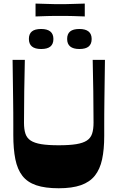

<svg xmlns="http://www.w3.org/2000/svg" viewBox="-20 -1031 650 1062"><path d="M304.7 10.3Q229.7 10.3 180.5 -6.3Q131.3 -23 103.8 -58.5Q76.3 -94 64.9 -150.2Q53.6 -206.4 53.6 -284.5Q53.6 -314.6 53.6 -343.9Q53.6 -373.2 53.4 -406.4Q53.3 -439.5 52.6 -480.9Q51.9 -522.3 51.3 -576Q50.6 -629.6 49.6 -700H117.4Q115.4 -613.1 114.1 -526.4Q112.7 -439.8 112.7 -352.6Q112.7 -315.6 120.7 -291.5Q128.7 -267.4 149.7 -253.6Q170.7 -239.8 208.2 -233.6Q245.7 -227.5 304.7 -227.5Q363.8 -227.5 401.6 -233.6Q439.5 -239.8 460.4 -253.6Q481.4 -267.4 489.4 -291.5Q497.4 -315.6 497.4 -352.6Q497.4 -439.8 496 -526.4Q494.7 -613.1 492.7 -700H560.5Q559.5 -628.9 558.8 -574.6Q558.2 -520.3 557.5 -478.5Q556.8 -436.8 556.7 -403Q556.5 -369.2 556.5 -339.6Q556.5 -309.9 556.5 -279.2Q556.5 -204.1 544.7 -149.3Q532.8 -94.6 504.6 -59.3Q476.4 -24 427.6 -6.8Q378.7 10.3 304.7 10.3ZM207.6 -759.9Q139.8 -759.9 139.8 -815.6Q139.8 -843.4 156.3 -857Q172.9 -870.7 207.6 -870.7Q241 -870.7 258.2 -856.9Q275.4 -843 275.4 -815.3Q275.4 -787.6 258.9 -773.8Q242.4 -759.9 207.6 -759.9ZM419.2 -759.9Q351.4 -759.9 351.4 -815.6Q351.4 -843.4 367.9 -857Q384.5 -870.7 419.2 -870.7Q452.6 -870.7 469.8 -856.9Q487 -843 487 -815.3Q487 -787.6 470.5 -773.8Q454 -759.9 419.2 -759.9ZM176.6 -940V-1011.2Q218.7 -1010.2 241.2 -1009.3Q263.7 -1008.5 279.1 -1008.3Q294.4 -1008.2 312.4 -1008.2Q331.4 -1008.2 346.4 -1008.3Q361.4 -1008.5 384.5 -1009.3Q407.5 -1010.2 448.9 -1011.2V-940Q407.5 -941.7 384.5 -942.2Q361.4 -942.7 346.3 -942.9Q331.1 -943 312.1 -943Q294.1 -943 278.9 -942.9Q263.7 -942.7 241.2 -942.2Q218.7 -941.7 176.6 -940Z"/></svg>

Font: Ojuju ExtraLight
Style: Regular
Weight: 200
Designer: Chisaokwu Joboson, Mirko Velimirovic
Foundry: Udi Foundry
Version: Version 1.000